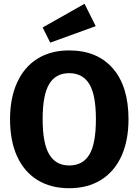

<svg xmlns="http://www.w3.org/2000/svg" viewBox="-20 -976 731 1013"><path d="M658 -347Q658 -234 620.5 -152Q583 -70 512.5 -26.5Q442 17 345 17Q248 17 178 -26Q108 -69 70.5 -150.5Q33 -232 33 -347Q33 -459 70.5 -541Q108 -623 178 -666.5Q248 -710 345 -710Q493 -710 575.5 -615Q658 -520 658 -347ZM205 -347Q205 -219 240 -161Q275 -103 345 -103Q417 -103 451.5 -160.5Q486 -218 486 -347Q486 -476 451 -533Q416 -590 345 -590Q274 -590 239.5 -532.5Q205 -475 205 -347ZM485 -838 245 -751 205 -831 426 -956Z"/></svg>

Font: Statis Sans
Style: Bold
Weight: 700
Designer: bBox Type GmbH
Foundry: bBox Type GmbH
Version: Version 1.000